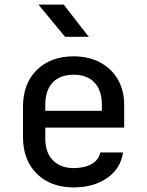

<svg xmlns="http://www.w3.org/2000/svg" viewBox="-20 -805 640 835"><path d="M300 10Q201 10 140.5 -49Q80 -108 80 -210V-340Q80 -442 140.5 -501Q201 -560 300 -560Q366 -560 415.5 -533.5Q465 -507 492.5 -459.5Q520 -412 520 -349V-250H177V-202Q177 -142 210 -108Q243 -74 300 -74Q348 -74 379 -92Q410 -110 416 -142H515Q505 -72 446 -31Q387 10 300 10ZM177 -349V-323H423V-349Q423 -412 391 -446Q359 -480 300 -480Q241 -480 209 -446Q177 -412 177 -349ZM263 -645 147 -785H257L366 -645Z"/></svg>

Font: JetBrainsMono NFM Medium
Style: Regular
Weight: 500
Monospace: yes
Designer: Philipp Nurullin, Konstantin Bulenkov
Foundry: JetBrains
Version: Version 2.304; ttfautohint (v1.8.4.7-5d5b);Nerd Fonts 3.3.0